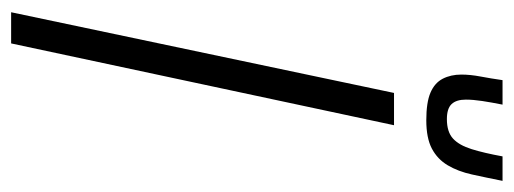

<svg xmlns="http://www.w3.org/2000/svg" viewBox="-309 -614 923 345"><g transform="rotate(90 152.5 -441.5)"><path d="M2 0 147 -688H205L58 0ZM196 -746Q164 -746 146.5 -753.5Q129 -761 121.5 -775.5Q114 -790 114 -809Q114 -825 117.5 -843.5Q121 -862 124 -883H168Q164 -863 161.5 -846.5Q159 -830 159 -817Q159 -800 167 -791.5Q175 -783 194 -783Q217 -783 229 -794Q241 -805 248 -827.5Q255 -850 261 -883H305Q299 -853 293.5 -828Q288 -803 277 -784.5Q266 -766 247 -756Q228 -746 196 -746Z"/></g></svg>

Font: Saira UltraCondensed
Style: Italic
Weight: 400
Width: 1
Italic angle: -12°
Designer: Hector Gatti with collaboration of the Omnibus-Type team
Foundry: Omnibus-Type
Version: Version 1.101